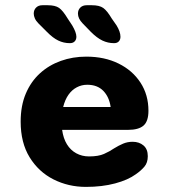

<svg xmlns="http://www.w3.org/2000/svg" viewBox="-20 -704 659 734"><path d="M308.5 10.5Q241.5 10.5 184.5 -18.2Q127.5 -47 93.2 -102.8Q59 -158.5 59 -239Q59 -299.5 78.5 -345.8Q98 -392 132.5 -423.5Q167 -455 212.5 -471.2Q258 -487.5 310 -487.5Q379.5 -487.5 433 -461.2Q486.5 -435 517 -388.2Q547.5 -341.5 547.5 -280.5Q547.5 -240.5 528.8 -224Q510 -207.5 469 -207.5H217.5Q222 -175 235.8 -152.5Q249.5 -130 271.5 -118Q293.5 -106 320.5 -106Q356 -106 377.5 -115.5Q399 -125 416.5 -137Q433.5 -147.5 450.5 -154.8Q467.5 -162 487 -162Q512 -162 528.5 -148Q545 -134 545 -107Q545 -82 532 -66.8Q519 -51.5 499.5 -38Q469.5 -16 420 -2.8Q370.5 10.5 308.5 10.5ZM221.5 -295H403Q397.5 -333.5 374.8 -356.8Q352 -380 313.5 -380Q292 -380 273.5 -370.2Q255 -360.5 241.8 -341.8Q228.5 -323 221.5 -295ZM247 -539Q223.5 -539 202.8 -549Q182 -559 159.5 -582L127 -614.5Q117.5 -624 113.2 -633.8Q109 -643.5 109 -652Q109 -666 118 -675Q127 -684 142 -684H162.5Q191 -684 205.8 -673.8Q220.5 -663.5 238.5 -633.5L256 -607Q272 -580 272 -563.5Q272 -552.5 265.5 -545.8Q259 -539 247 -539ZM416 -539Q392.5 -539 371.5 -549Q350.5 -559 327.5 -582L296 -614.5Q278 -633 278 -652Q278 -666 287 -675Q296 -684 311.5 -684H331.5Q360 -684 374.8 -673.5Q389.5 -663 407 -633.5L425.5 -607Q440.5 -582.5 440.5 -563.5Q440.5 -552.5 434.2 -545.8Q428 -539 416 -539Z"/></svg>

Font: Sono ExtraLight Monospace
Style: Bold
Weight: 700
Version: Version 2.112